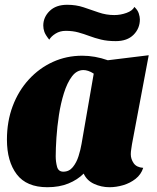

<svg xmlns="http://www.w3.org/2000/svg" viewBox="-20 -763 657 803"><path d="M178 20Q91 20 50 -34Q9 -88 9 -179Q9 -255 33 -319Q57 -383 100.5 -430.5Q144 -478 201 -504Q258 -530 324 -530Q377 -530 431 -511L602 -532L532 -160Q531 -152 529 -140Q527 -128 527 -118Q527 -98 539 -80.5Q551 -63 579 -61Q570 -33 547 -15Q524 3 495 11.5Q466 20 438 20Q404 20 373.5 6Q343 -8 330 -37Q304 -11 266 4.5Q228 20 178 20ZM245 -45Q269 -45 284.5 -64Q300 -83 308.5 -110Q317 -137 321 -161L372 -455Q360 -463 349 -466.5Q338 -470 329 -470Q301 -470 281 -443.5Q261 -417 247.5 -374Q234 -331 226.5 -282Q219 -233 216 -187Q213 -141 213 -109Q213 -87 218.5 -66Q224 -45 245 -45ZM464 -591Q429 -591 402.5 -597.5Q376 -604 353.5 -612.5Q331 -621 307.5 -627.5Q284 -634 255 -634Q231 -634 212.5 -622.5Q194 -611 186 -597Q170 -617 165.5 -630Q161 -643 161 -656Q161 -691 187.5 -717Q214 -743 261 -743Q298 -743 329.5 -732.5Q361 -722 392.5 -711Q424 -700 458 -700Q484 -700 509 -709Q534 -718 542 -734Q556 -721 560.5 -706.5Q565 -692 565 -682Q565 -644 538.5 -617.5Q512 -591 464 -591Z"/></svg>

Font: Sansita Swashed Black
Style: Regular
Weight: 900
Designer: Pablo Cosgaya
Foundry: Omnibus-Type
Version: Version 1.003; ttfautohint (v1.8.3)